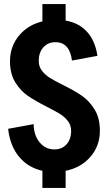

<svg xmlns="http://www.w3.org/2000/svg" viewBox="-20 -828 530 942"><path d="M470 -186Q470 -112 423.5 -58.5Q377 -5 302 10V94H188V10Q117 -6 73 -59.5Q29 -113 20 -196L145 -219Q146 -164 174.5 -129.5Q203 -95 247 -95Q284 -95 306.5 -120Q329 -145 329 -186Q329 -213 313.5 -233.5Q298 -254 275 -268.5Q252 -283 210 -304Q153 -333 117 -357.5Q81 -382 55 -424Q29 -466 29 -528V-529V-530Q30 -601 73.5 -653.5Q117 -706 188 -723V-808H302V-727Q367 -716 407 -672Q447 -628 458 -554L333 -531Q328 -574 308 -597.5Q288 -621 252 -621Q215 -621 192.5 -595.5Q170 -570 170 -529Q170 -502 185.5 -481.5Q201 -461 224 -446.5Q247 -432 289 -411Q346 -383 382 -358Q418 -333 444 -291Q470 -249 470 -187V-186Z"/></svg>

Font: Akshar SemiBold
Style: Regular
Weight: 600
Designer: Tall Chai
Foundry: Tall Chai
Version: Version 1.000